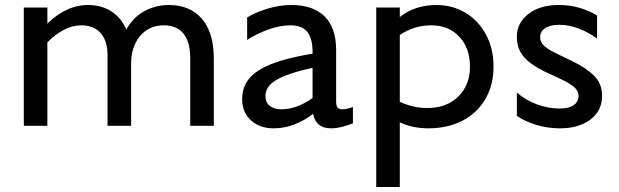

<svg xmlns="http://www.w3.org/2000/svg" viewBox="-20 -502 2469 766"><path d="M634 -401Q575 -401 539 -358.5Q503 -316 503 -246V0H409V-283Q409 -339 381.5 -370Q354 -401 304 -401Q269 -401 234 -382.5Q199 -364 169 -333V0H75V-472H169V-408Q202 -441 243.5 -461.5Q285 -482 332 -482Q385 -482 424.5 -456.5Q464 -431 484 -384Q511 -433 556 -457.5Q601 -482 654 -482Q738 -482 785.5 -427Q833 -372 833 -268V0H739V-268Q739 -335 712 -368Q685 -401 634 -401Z M1229 -48Q1195 -21 1154.5 -5.5Q1114 10 1072 10Q1016 10 981 -22Q946 -54 946 -107Q946 -165 988 -203Q1030 -241 1119 -265Q1168 -278 1227 -288V-294Q1227 -350 1205.5 -375.5Q1184 -401 1138 -401Q1096 -401 1050 -384Q1004 -367 966 -343V-432Q995 -451 1044.5 -466.5Q1094 -482 1143 -482Q1229 -482 1275 -436.5Q1321 -391 1321 -303V-97Q1321 -80 1326.5 -73Q1332 -66 1346 -66Q1363 -66 1388 -75V-10Q1371 -3 1346.5 3.5Q1322 10 1301 10Q1240 10 1229 -48ZM1103 -66Q1164 -66 1227 -111V-231Q1184 -223 1137 -207Q1086 -190 1062.5 -168.5Q1039 -147 1039 -119Q1039 -94 1056 -80Q1073 -66 1103 -66Z M1575 -14V244H1481V-472H1575V-434Q1635 -482 1721 -482Q1785 -482 1837 -451Q1889 -420 1919 -364Q1949 -308 1949 -236Q1949 -163 1916.5 -107Q1884 -51 1825 -20.5Q1766 10 1689 10Q1626 10 1575 -14ZM1684 -71Q1761 -71 1808 -116.5Q1855 -162 1855 -236Q1855 -310 1812.5 -355.5Q1770 -401 1701 -401Q1631 -401 1575 -362V-96Q1628 -71 1684 -71Z M2135 -354Q2135 -334 2150 -320Q2165 -306 2191 -293L2265 -257Q2319 -231 2350.5 -199.5Q2382 -168 2382 -120Q2382 -60 2335.5 -25Q2289 10 2214 10Q2163 10 2117 -4.5Q2071 -19 2042 -40V-133Q2077 -102 2122.5 -85.5Q2168 -69 2213 -69Q2250 -69 2269 -82.5Q2288 -96 2288 -120Q2288 -140 2270 -155Q2252 -170 2225 -183L2152 -217Q2100 -242 2071 -274Q2042 -306 2042 -356Q2042 -410 2087.5 -446Q2133 -482 2209 -482Q2256 -482 2296 -469.5Q2336 -457 2362 -440V-348Q2330 -372 2290.5 -387.5Q2251 -403 2211 -403Q2174 -403 2154.5 -389.5Q2135 -376 2135 -354Z"/></svg>

Font: Madhuban
Style: Regular
Weight: 400
Designer: jaikishan Patel
Foundry: MagicType
Version: Version 1.000